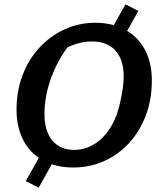

<svg xmlns="http://www.w3.org/2000/svg" viewBox="-20 -769 751 894"><path d="M319 11Q266 11 221 -4L160 105L100 74L161 -34Q111 -68 84 -125.5Q57 -183 57 -258Q57 -344 84.5 -417.5Q112 -491 162.5 -546Q213 -601 280 -632Q347 -663 425 -663Q470 -663 510 -652L564 -749L624 -718L572 -625Q626 -593 656.5 -534Q687 -475 687 -395Q687 -307 659.5 -233Q632 -159 582.5 -104.5Q533 -50 466 -19.5Q399 11 319 11ZM325 -71Q387 -71 438.5 -111.5Q490 -152 520 -226Q530 -252 538 -286Q546 -320 551 -354Q556 -388 556 -412Q556 -491 517.5 -533.5Q479 -576 408 -576Q354 -576 295 -549Q245 -483 216 -400.5Q187 -318 187 -238Q187 -159 223.5 -115Q260 -71 325 -71Z"/></svg>

Font: Piazzolla SemiBold
Style: Italic
Weight: 600
Italic angle: -11.3°
Designer: Juan Pablo del Peral
Foundry: Huerta Tipografica
Version: Version 1.330